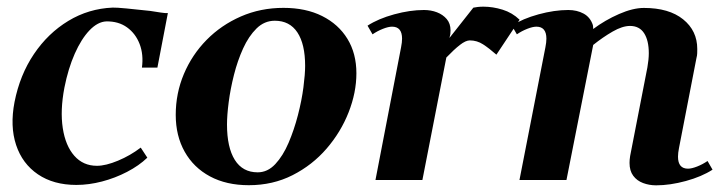

<svg xmlns="http://www.w3.org/2000/svg" viewBox="-20 -540 2170 576"><path d="M209 14.8Q140.6 14.8 93.8 -17Q47 -48.8 28.3 -105.1Q9.6 -161.4 23.6 -234Q39.6 -315.2 81.8 -377.8Q124 -440.4 185 -477.3Q246 -514.2 318 -517.2Q329 -517.6 359.8 -514.6Q390.6 -511.6 431 -507.2Q448 -504.6 462 -502.4Q476 -500.2 483.6 -500.8L452.2 -337.2H405.8Q411 -376.4 398.9 -407.9Q386.8 -439.4 361.1 -457.9Q335.4 -476.4 298.8 -475.8Q273 -474.6 248.5 -449Q224 -423.4 204.3 -379Q184.6 -334.6 173.2 -277Q160.2 -208.8 168.3 -155.8Q176.4 -102.8 202.9 -72.7Q229.4 -42.6 270.8 -42.6Q297.2 -42.6 334.1 -58Q371 -73.4 402.2 -97.2L422 -67Q397 -43 361.2 -24.4Q325.4 -5.8 286 4.5Q246.6 14.8 209 14.8Z M726.4 15.6Q659.2 15.6 610 -10.8Q560.8 -37.2 534 -84.9Q507.2 -132.6 507.2 -195.4Q507.2 -260 531.6 -317.9Q556 -375.8 599.8 -420.3Q643.6 -464.8 702.6 -490.6Q761.6 -516.4 830.4 -516.4Q897.6 -516.4 946.6 -491.8Q995.6 -467.2 1022.4 -423.3Q1049.2 -379.4 1049.2 -320.2Q1049.2 -262.6 1025.9 -203.2Q1002.6 -143.8 959.8 -94.2Q917 -44.6 857.7 -14.5Q798.4 15.6 726.4 15.6ZM753 -23Q782.8 -23 805.9 -47.7Q829 -72.4 845.7 -111.5Q862.4 -150.6 873.8 -194.7Q885.2 -238.8 890.3 -278.2Q895.4 -317.6 895.4 -342.2Q895.4 -407.6 872.2 -442.7Q849 -477.8 804.4 -477.8Q773.2 -477.8 749.6 -454.6Q726 -431.4 709.3 -394.6Q692.6 -357.8 681.9 -315.4Q671.2 -273 666.1 -233.6Q661 -194.2 661 -166.6Q661 -97.8 684.4 -60.4Q707.8 -23 753 -23Z M1106.4 0 1183.2 -398Q1186.2 -413 1186.2 -424Q1186.2 -460 1156.2 -460Q1145.2 -460 1128.7 -453.5Q1112.2 -447 1097.6 -437L1082.6 -463Q1115 -484 1162.6 -497Q1210.2 -510 1251.8 -510Q1273 -510 1290.9 -503.1Q1308.8 -496.2 1320.2 -482.8Q1331.6 -469.4 1331.6 -448.8Q1331.6 -441.8 1331 -437.5Q1330.4 -433.2 1328.4 -426.2L1400 -517Q1405.6 -518.2 1413.3 -519.1Q1421 -520 1430.4 -520Q1458.6 -520 1487.7 -511Q1516.8 -502 1538.8 -480.8L1469.2 -376Q1447.6 -395 1429.3 -406.9Q1411 -418.8 1389.4 -418.8Q1377.2 -418.8 1359.7 -405.2Q1342.2 -391.6 1319 -367.4L1247.2 0Z M1948.4 16Q1927.6 16 1909.2 9.1Q1890.8 2.2 1879.7 -12.7Q1868.6 -27.6 1868.6 -51.2Q1868.6 -55.8 1869 -60.9Q1869.4 -66 1870.4 -72L1922.2 -338Q1924.2 -349.4 1925.3 -360.3Q1926.4 -371.2 1926.4 -380.4Q1926.4 -418.6 1912.3 -440.4Q1898.2 -462.2 1870 -462.2Q1847.2 -462.2 1817.9 -445.3Q1788.6 -428.4 1759.6 -405.2L1679.4 0H1538.4L1616.2 -398Q1619.2 -413 1619.2 -424Q1619.2 -460 1589.2 -460Q1578.2 -460 1561.7 -453.5Q1545.2 -447 1530.6 -437L1515.6 -463Q1548 -484 1595.6 -497Q1643.2 -510 1684.8 -510Q1710.8 -510 1730.8 -499.2Q1750.8 -488.4 1758.6 -464.8Q1759.2 -462.2 1759.3 -459.4Q1759.4 -456.6 1759.6 -453Q1795.2 -479.6 1837 -497.9Q1878.8 -516.2 1911.6 -516.2Q1987 -516.2 2029.4 -482Q2071.8 -447.8 2071.8 -393Q2071.8 -386.6 2071.6 -380Q2071.4 -373.4 2069.4 -366L2017 -96Q2014 -81 2014 -70Q2014 -34 2044 -34Q2055 -34 2071.5 -40.5Q2088 -47 2102.6 -57L2117.6 -31Q2085.2 -10 2037.6 3Q1990 16 1948.4 16Z"/></svg>

Font: Wittgenstein
Style: Italic
Weight: 400
Italic angle: -11°
Designer: Jörg Drees
Foundry: Jörg Drees
Version: Version 1.500